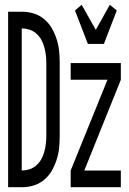

<svg xmlns="http://www.w3.org/2000/svg" viewBox="-20 -784 540 804"><path d="M14 0V-735H71Q96 -735 120 -728Q144 -721 164 -704.5Q184 -688 196.5 -666.5Q209 -645 217 -620.5Q225 -596 227.5 -571Q230 -546 230 -521V-215Q230 -189 227.5 -164Q225 -139 217 -114.5Q209 -90 196.5 -68.5Q184 -47 164 -30.5Q144 -14 120 -7Q96 0 71 0ZM71 -70Q87 -70 103 -75Q119 -80 132 -91.5Q145 -103 153 -117.5Q161 -132 165.5 -148.5Q170 -165 172 -181.5Q174 -198 174 -215V-521Q174 -537 172 -553.5Q170 -570 165.5 -586.5Q161 -603 153 -617.5Q145 -632 132 -643.5Q119 -655 103 -660Q87 -665 71 -665ZM348 -600 294 -740 322 -764 381 -659 440 -764 469 -740 415 -600ZM276 0V-70L430 -450H276V-520H486V-450L333 -70H486V0Z"/></svg>

Font: Iosevka Fuck
Style: Regular
Weight: 400
Monospace: yes
Designer: Belleve Invis
Foundry: Belleve Invis
Version: Version 28.0.7; ttfautohint (v1.8.3)